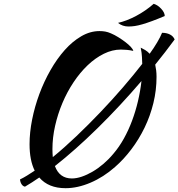

<svg xmlns="http://www.w3.org/2000/svg" viewBox="-20 -903 936 1007"><path d="M562 -728Q581 -720 601 -707.5Q621 -695 638 -682Q655 -669 666.5 -656.5Q678 -644 679 -636Q662 -640 645 -641.5Q628 -643 614 -643Q569 -643 524.5 -621Q480 -599 440 -561Q400 -523 366 -472Q332 -421 307.5 -363Q283 -305 269 -243Q255 -181 255 -121Q255 -110 255.5 -99.5Q256 -89 257 -79Q317 -128 381 -189Q445 -250 507 -315Q569 -380 625 -445Q681 -510 726 -568Q725 -609 722.5 -626Q720 -643 718 -653Q729 -648 741.5 -640.5Q754 -633 765 -621Q788 -653 804.5 -681Q821 -709 830 -731Q854 -731 871.5 -722Q889 -713 896 -696Q846 -628 794 -564Q797 -550 799 -534.5Q801 -519 801 -500Q801 -430 784.5 -362.5Q768 -295 738.5 -234Q709 -173 669 -120Q629 -67 583 -27Q523 26 455 55Q387 84 324 84Q234 84 186 28Q147 55 111 76Q100 74 93 63Q86 52 85 38Q102 30 121.5 18Q141 6 162 -8Q135 -62 135 -147Q135 -208 148.5 -276Q162 -344 186.5 -410Q211 -476 245 -535.5Q279 -595 319.5 -640.5Q360 -686 406.5 -713Q453 -740 502 -740Q518 -740 532 -737.5Q546 -735 562 -728ZM722 -478Q609 -346 492.5 -231.5Q376 -117 268 -32Q292 33 357 33Q381 33 409 23.5Q437 14 466 -3Q495 -20 523 -44Q551 -68 575 -97Q605 -132 629.5 -176Q654 -220 672.5 -269.5Q691 -319 703.5 -372Q716 -425 722 -478ZM786 -883Q807 -877 825.5 -857Q844 -837 844 -819Q806 -803 777.5 -792.5Q749 -782 726.5 -775.5Q704 -769 687 -766.5Q670 -764 654 -764Q622 -764 599 -783Q644 -793 694 -819.5Q744 -846 786 -883Z"/></svg>

Font: Sweet Mavka Script
Style: Regular
Weight: 500
Designer: Pablo Impallari/Anastassiya Vishnevskaya
Foundry: Pablo Impallari/ Anastassiya Vishnevskaya
Version: Version 2.0/www.impallari.com/   behance.net/sweetcherry